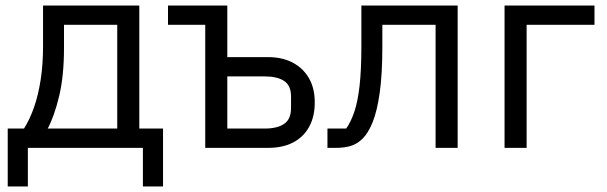

<svg xmlns="http://www.w3.org/2000/svg" viewBox="-20 -536 2199 696"><path d="M8 140V-70H67Q88 -103 103.5 -147.5Q119 -192 127.5 -247.5Q136 -303 136 -367V-516H485V-70H571V140H498V0H81V140ZM153 -70H405V-446H212V-363Q212 -261 194.5 -188Q177 -115 153 -70Z M724 0V-446H589V-516H804V-329H951Q1003 -329 1041 -309Q1079 -289 1100 -252.5Q1121 -216 1121 -165Q1121 -113 1100.5 -76Q1080 -39 1042.5 -19.5Q1005 0 952 0ZM804 -70H940Q985 -70 1010 -87Q1035 -104 1035 -144V-186Q1035 -226 1010 -242.5Q985 -259 940 -259H804Z M1167 0V-70H1235Q1252 -94 1264.5 -131Q1277 -168 1283.5 -225.5Q1290 -283 1290 -369V-516H1639V0H1559V-446H1366V-367Q1366 -267 1356.5 -200Q1347 -133 1331 -93.5Q1315 -54 1295 -34Q1276 -15 1253 -7.5Q1230 0 1198 0Z M1809 0V-516H2135V-446H1889V0Z"/></svg>

Font: IBM Plex Sans
Style: Regular
Weight: 400
Designer: Mike Abbink, Paul van der Laan, Pieter van Rosmalen
Foundry: Bold Monday
Version: Version 3.201